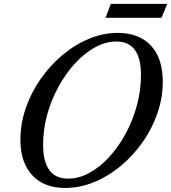

<svg xmlns="http://www.w3.org/2000/svg" viewBox="-20 -938 864 969"><path d="M309 10.5Q202 10.5 142.5 -53.8Q83 -118 83 -233Q83 -314 110 -392.2Q137 -470.5 184.8 -539Q232.5 -607.5 295 -660Q357.5 -712.5 428.8 -742.2Q500 -772 573.5 -772Q682 -772 741.8 -707.8Q801.5 -643.5 801.5 -525.5Q801.5 -444.5 774.5 -366.5Q747.5 -288.5 699.8 -220.5Q652 -152.5 589.5 -100.5Q527 -48.5 455.2 -19Q383.5 10.5 309 10.5ZM324 -36.5Q378.5 -36.5 431.8 -65.8Q485 -95 531.8 -146.2Q578.5 -197.5 614.5 -264Q650.5 -330.5 671 -406.2Q691.5 -482 691.5 -559Q691.5 -728.5 567.5 -728.5Q513 -728.5 459.8 -699.2Q406.5 -670 359.2 -618.8Q312 -567.5 275.5 -501Q239 -434.5 218.2 -359.5Q197.5 -284.5 197.5 -208Q197.5 -36.5 324 -36.5ZM512.5 -848 539.5 -918.5H824L795 -848Z"/></svg>

Font: Libre Caslon Text
Style: Italic
Weight: 400
Italic angle: -22.583°
Designer: Pablo Impallari, Rodrigo Fuenzalida, Katja Schimmel
Foundry: Pablo Impallari, Rodrigo Fuenzalida
Version: Version 2.000